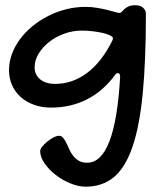

<svg xmlns="http://www.w3.org/2000/svg" viewBox="-20 -407 616 728"><path d="M304.2 -380.9Q327.6 -380.9 348.6 -377.2Q369.6 -373.5 386.7 -369.4Q403.8 -365.2 416 -361.6Q428.2 -357.9 433.6 -357.9Q438 -357.9 441.9 -362.5Q445.8 -367.2 451.7 -372.6Q457.5 -377.9 467.3 -382.6Q477.1 -387.2 493.2 -387.2Q511.7 -387.2 522.5 -377.7Q533.2 -368.2 533.2 -354Q533.2 -175.3 521 -50.5Q508.8 74.2 481.4 152.3Q454.1 230.5 410.6 265.6Q367.2 300.8 305.2 300.8Q276.9 300.8 246.3 288.1Q215.8 275.4 190.4 255.6Q165 235.8 148.7 211.9Q132.3 188 132.3 166Q132.3 158.7 140.1 148.9Q147.9 139.2 159.2 129.9Q170.4 120.6 182.6 114.3Q194.8 107.9 203.6 107.9Q212.9 107.9 219.2 115.5Q225.6 123 231.2 134.3Q236.8 145.5 242.7 158.9Q248.5 172.4 257.3 183.6Q266.1 194.8 278.8 202.4Q291.5 210 310.5 210Q417 210 435.5 -115.2Q435.5 -129.9 427.2 -129.9Q420.4 -129.9 416.5 -123Q370.6 -61 309.3 -30Q248 1 173.3 1Q138.7 1 109.4 -9.5Q80.1 -20 58.8 -38.8Q37.6 -57.6 25.9 -83.7Q14.2 -109.9 14.2 -141.1Q14.2 -171.9 25.1 -201.9Q36.1 -231.9 55.9 -258.5Q75.7 -285.2 103 -307.6Q130.4 -330.1 162.6 -346.4Q194.8 -362.8 230.7 -371.8Q266.6 -380.9 304.2 -380.9ZM188.5 -88.9Q255.4 -88.9 311 -131.1Q366.7 -173.3 406.2 -253.9Q407.2 -256.8 407.7 -258.5Q408.2 -260.3 408.2 -262.2Q408.2 -267.1 397.9 -272.5Q387.7 -277.8 371.1 -281.7Q354.5 -285.6 333.3 -288.3Q312 -291 290.5 -291Q255.9 -291 223.6 -279.3Q191.4 -267.6 166.5 -248Q141.6 -228.5 126.5 -203.6Q111.3 -178.7 111.3 -151.9Q111.3 -123 132.6 -106Q153.8 -88.9 188.5 -88.9Z"/></svg>

Font: Gochi Hand Cyrillic
Style: Regular
Weight: 400
Designer: Juan Pablo del Peral; Denis Ignatov
Foundry: Juan Pablo del Peral; Denis Ignatov
Version: Version 1.00 June 29, 2018, initial release